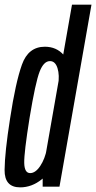

<svg xmlns="http://www.w3.org/2000/svg" viewBox="-24 -805 415 828"><path d="M160 0H232.5L370.5 -785H286.5L160 -65ZM63 3Q113.5 3 156.8 -32.2Q200 -67.5 210 -123L178 -163Q170 -120 149.5 -89.2Q129 -58.5 106 -58.5Q81.5 -58.5 80.5 -102.2Q79.5 -146 103.5 -296.5Q129 -450.5 146.8 -496Q164.5 -541.5 191.5 -541.5Q214.5 -541.5 224 -511Q233.5 -480.5 226.5 -438L271.5 -477Q282 -532 250.8 -567.8Q219.5 -603.5 169.5 -603.5Q98 -603.5 70.5 -526Q43 -448.5 19.5 -294Q-3.5 -147.5 -4.2 -72.2Q-5 3 63 3Z"/></svg>

Font: Anybody ExtraCondensed
Style: Italic
Weight: 400
Width: 2
Italic angle: -10°
Version: Version 1.113;gftools[0.9.25]